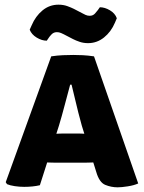

<svg xmlns="http://www.w3.org/2000/svg" viewBox="-20 -792 616 821"><path d="M199 -551Q225 -555 249.2 -556Q273.5 -557 293.5 -557Q312 -557 333.5 -556Q355 -555 382 -551L571 -7.5Q553.5 0.5 526.5 4.8Q499.5 9 483 9Q455.5 9 430 -1.5Q404.5 -12 391.5 -57L330 -254Q322.5 -280 314.8 -311Q307 -342 299.8 -372.8Q292.5 -403.5 286 -430H280Q269.5 -392 256.8 -343Q244 -294 232 -254.5L150.5 0Q136 3.5 119 5.2Q102 7 83.5 7Q63.5 7 43.2 4Q23 1 10 -4.5L4.5 -13ZM212 -96.5Q205 -96.5 198.5 -96.8Q192 -97 185.2 -97.2Q178.5 -97.5 171.5 -97.5H101L150 -220H211Q217.5 -220 224.2 -220.2Q231 -220.5 237.8 -220.8Q244.5 -221 251.5 -221H314Q321 -221 327 -220.8Q333 -220.5 339 -220.2Q345 -220 352 -220H417.5L461 -97.5H388Q380.5 -97.5 374 -97.2Q367.5 -97 361 -96.8Q354.5 -96.5 347.5 -96.5ZM252.5 -645.5Q249.5 -647 241 -650.8Q232.5 -654.5 223.5 -654.5Q209.5 -654.5 200.5 -645Q191.5 -635.5 188.5 -630.5L180 -618Q159 -618 137 -631.2Q115 -644.5 107 -665L115.5 -684Q132 -723 161.8 -747.5Q191.5 -772 230 -772Q251 -772 268 -765.8Q285 -759.5 295 -754.5L334.5 -734Q337.5 -732 346 -728.2Q354.5 -724.5 363.5 -724.5Q377.5 -724.5 386.2 -734.2Q395 -744 398.5 -749L407 -761Q428 -761 450 -748Q472 -735 479.5 -714L471.5 -695Q455 -656 424.8 -631.8Q394.5 -607.5 356.5 -607.5Q337.5 -607.5 321 -613Q304.5 -618.5 292 -625Z"/></svg>

Font: Signika SC
Style: Regular
Weight: 300
Designer: Anna Giedryś
Foundry: Anna Giedryś
Version: Version 2.000